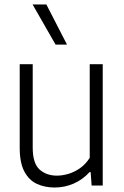

<svg xmlns="http://www.w3.org/2000/svg" viewBox="-20 -828 552 857"><path d="M224 9Q179.5 9 144.2 -7.5Q109 -24 88.5 -62.8Q68 -101.5 68 -168V-541.5H126V-169.5Q126 -99 156.5 -71.5Q187 -44 234.5 -44Q258 -44 284.8 -51.8Q311.5 -59.5 336.8 -77Q362 -94.5 380.5 -123.5V-541.5H438.5V0H389L384.5 -60H380Q348.5 -25.5 308 -8.2Q267.5 9 224 9ZM228 -629 125.5 -808H187L279 -629Z"/></svg>

Font: Encode Sans SemiCondensed Light
Style: Regular
Weight: 300
Width: 4
Designer: Multiple Designers
Foundry: Impallari Type
Version: Version 3.002